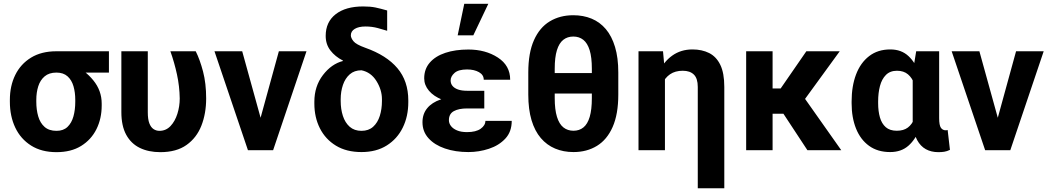

<svg xmlns="http://www.w3.org/2000/svg" viewBox="-20 -802 5600 1025"><path d="M32.7 -258.8V-269Q32.7 -343.3 61.5 -401.9Q90.3 -460.4 145.8 -494.4Q201.2 -528.3 280.8 -528.3Q296.9 -520.5 314.5 -492.2Q332 -463.9 375 -451.2Q433.1 -428.2 478 -373.3Q522.9 -318.4 522.9 -249V-238.8Q522.9 -168.9 494.9 -112.5Q466.8 -56.2 413.1 -22.9Q359.4 10.3 281.7 10.3Q201.7 10.3 146 -24.9Q90.3 -60.1 61.5 -120.8Q32.7 -181.6 32.7 -258.8ZM173.8 -269V-258.8Q173.8 -215.8 184.1 -180.7Q194.3 -145.5 218 -124.5Q241.7 -103.5 281.7 -103.5Q318.4 -103.5 340.3 -124.5Q362.3 -145.5 372.1 -180.7Q381.8 -215.8 381.8 -258.8V-269Q381.8 -308.6 372.3 -341.6Q362.8 -374.5 340.6 -394.5Q318.4 -414.5 281.2 -414.5Q242.2 -414.5 218.5 -394.5Q194.8 -374.5 184.3 -341.6Q173.8 -308.6 173.8 -269ZM561.5 -528.3V-414.5H281.2V-528.3Z M627.9 -528.3H769V-202.6Q769 -165 777.3 -143.6Q785.6 -122.1 799.8 -112.8Q814 -103.5 831.1 -103.5Q866.2 -103.5 890.4 -129.2Q914.5 -154.8 927 -194.6Q939.5 -234.4 939.5 -276.4Q938.5 -341.3 924.8 -404.5Q911.1 -467.8 889.6 -528.3H1024.9Q1047.4 -483.4 1064 -420.2Q1080.6 -356.9 1080.6 -276.4Q1080.6 -196.3 1055.2 -131.3Q1029.8 -66.4 975.8 -28.1Q921.9 10.3 835.9 10.3Q772.9 10.3 726.3 -12.5Q679.7 -35.2 653.8 -82.5Q627.9 -129.9 627.9 -203.6Z M1352.5 -105.5 1468.7 -528.3H1616.2L1438 0H1348.6ZM1273 -528.3 1390.1 -105 1393.1 0H1303.7L1125 -528.3Z M1718.7 -610.4Q1718.7 -684.6 1772 -726.1Q1825.2 -767.6 1918.9 -767.6Q1957.5 -767.6 1984.4 -762Q2011.2 -756.3 2046.9 -746.1V-637.7Q2028.3 -643.6 1997.1 -652.1Q1965.8 -660.6 1931.2 -660.6Q1895 -660.6 1874 -647.9Q1853 -635.3 1853 -613.3Q1853 -599.6 1866.9 -582Q1880.9 -564.5 1930.2 -546.9Q2043.5 -506.8 2101.6 -438Q2159.7 -369.1 2159.7 -266.1V-256.3Q2159.7 -180.7 2130.1 -120.6Q2100.6 -60.5 2044.7 -25.4Q1988.8 9.8 1909.7 9.8Q1829.6 9.8 1773.4 -24.4Q1717.3 -58.6 1687.7 -117.2Q1658.2 -175.8 1658.2 -249V-258.8Q1658.2 -341.3 1703.9 -401.1Q1749.5 -460.9 1811.5 -476.6L1810.1 -479Q1769 -500 1743.9 -532.7Q1718.7 -565.4 1718.7 -610.4ZM1798.8 -272.5V-262.7Q1798.8 -219.7 1810.5 -183.4Q1822.3 -147 1846.9 -125.2Q1871.6 -103.5 1909.7 -103.5Q1947.8 -103.5 1971.9 -125.2Q1996.1 -147 2007.6 -183.4Q2019 -219.7 2019 -262.7V-272.5Q2019 -322.3 1989.7 -369.4Q1960.4 -416.5 1909.7 -426.8Q1871.6 -426.8 1847.2 -405.3Q1822.8 -383.8 1810.8 -348.6Q1798.8 -313.5 1798.8 -272.5Z M2444.8 -287.1H2565.4V-223.1H2473.6Q2429.2 -223.1 2402.8 -208.7Q2376.5 -194.3 2376.5 -160.2Q2376.5 -144 2387.2 -129.6Q2398 -115.2 2419.4 -106Q2440.9 -96.7 2473.1 -96.7Q2521 -96.7 2546.1 -114.7Q2571.3 -132.8 2571.3 -156.7H2711.9Q2711.9 -98.6 2677.7 -62Q2643.6 -25.4 2590.3 -7.8Q2537.1 9.8 2480.5 9.8Q2410.6 9.8 2355.2 -9.3Q2299.8 -28.3 2267.6 -64Q2235.4 -99.6 2235.4 -149.4Q2235.4 -193.4 2260.5 -224.1Q2285.6 -254.9 2332.5 -271Q2379.4 -287.1 2444.8 -287.1ZM2565.4 -252H2444.8Q2385.7 -252 2340.6 -269.8Q2295.4 -287.6 2270 -317.6Q2244.6 -347.7 2244.6 -383.8Q2244.6 -433.6 2274.7 -468Q2304.7 -502.4 2357.7 -520Q2410.6 -537.6 2480.5 -537.6Q2571.8 -537.6 2637.7 -494.9Q2703.6 -452.1 2703.6 -376.5H2562.5Q2562.5 -402.3 2537.1 -416.7Q2511.7 -431.2 2473.6 -431.2Q2427.2 -431.2 2406.5 -412.6Q2385.7 -394 2385.7 -372.6Q2385.7 -355.5 2395.8 -343.3Q2405.8 -331.1 2425.3 -324.2Q2444.8 -317.4 2473.6 -317.4H2565.4ZM2423.3 -613.3 2458.5 -781.7H2586.9L2506.8 -613.3Z M3216.8 -412.1V-302.7H2866.2V-412.1ZM3280.8 -415V-296.9Q3280.8 -192.4 3250.7 -124.3Q3220.7 -56.2 3166.7 -23.2Q3112.8 9.8 3041.5 9.8Q2987.8 9.8 2943.6 -8.8Q2899.4 -27.3 2867.2 -64.9Q2835 -102.5 2817.6 -160.4Q2800.3 -218.3 2800.3 -296.9V-415Q2800.3 -520 2830.6 -587.6Q2860.8 -655.3 2915 -688Q2969.2 -720.7 3040.5 -720.7Q3094.2 -720.7 3138.4 -702.4Q3182.6 -684.1 3214.4 -646.5Q3246.1 -608.9 3263.4 -551.3Q3280.8 -493.7 3280.8 -415ZM3139.6 -278.3V-435.1Q3139.6 -496.1 3127.9 -533.9Q3116.2 -571.8 3094 -589.4Q3071.8 -606.9 3040.5 -606.9Q3009.3 -606.9 2987.1 -589.4Q2964.8 -571.8 2953.1 -533.9Q2941.4 -496.1 2941.4 -435.1V-278.3Q2941.4 -216.8 2953.4 -178.2Q2965.3 -139.6 2987.8 -121.8Q3010.3 -104 3041.5 -104Q3072.8 -104 3094.7 -121.8Q3116.7 -139.6 3128.2 -178.2Q3139.6 -216.8 3139.6 -278.3Z M3529.8 -415.5V0H3388.7V-528.3H3519.5ZM3502.4 -282.2 3470.7 -281.2Q3470.7 -355.5 3496.3 -413.6Q3522 -471.7 3568.4 -504.9Q3614.7 -538.1 3676.8 -538.1Q3727.5 -538.1 3765.9 -518.8Q3804.2 -499.5 3825.4 -455.8Q3846.7 -412.1 3846.7 -337.9V203.1H3705.1V-337.9Q3705.1 -383.3 3684.3 -403.8Q3663.6 -424.3 3625 -424.3Q3584.5 -424.3 3557.1 -405.5Q3529.8 -386.7 3516.1 -354.5Q3502.4 -322.3 3502.4 -282.2Z M4104.5 -528.3V0H3963.4V-528.3ZM4462.9 -528.3 4220.2 -194.8H4078.6L4061.5 -329.6H4147.5L4284.7 -528.3ZM4290.5 0 4145 -221.2 4266.6 -290 4471.2 0Z M4526.4 -250.5V-260.7Q4526.4 -341.8 4550 -404.3Q4573.7 -466.8 4619.9 -502.4Q4666 -538.1 4732.9 -538.1Q4792 -538.1 4830.1 -502.4Q4868.2 -466.8 4889.6 -405.3Q4911.1 -343.7 4919.9 -266.1V-249Q4911.1 -174.8 4889.6 -116.5Q4868.2 -58.1 4829.8 -24.2Q4791.5 9.8 4731.9 9.8Q4665.5 9.8 4619.6 -23.4Q4573.7 -56.6 4550 -115.5Q4526.4 -174.3 4526.4 -250.5ZM4668 -260.7V-250.5Q4668 -208.5 4677.5 -175.3Q4687 -142.1 4708.7 -123Q4730.5 -104 4767.6 -104Q4804.2 -104 4826.7 -121.1Q4849.1 -138.2 4861.1 -168.7Q4873 -199.2 4877.9 -238.8V-273.4Q4874 -317.9 4862.1 -351.8Q4850.1 -385.7 4827.4 -405Q4804.7 -424.3 4768.6 -424.3Q4731.9 -424.3 4709.7 -402.1Q4687.5 -379.9 4677.7 -342.8Q4668 -305.7 4668 -260.7ZM4871.1 -528.3H4993.7V-171.4Q4993.7 -133.8 5002.9 -120.1Q5012.2 -106.4 5028.8 -106.4Q5032.2 -106.4 5034.7 -106.9Q5037.1 -107.4 5039.1 -107.9L5051.3 -2Q5035.2 5.9 5020.8 8.1Q5006.3 10.3 4989.7 10.3Q4951.2 10.3 4922.6 -5.6Q4894 -21.5 4876.2 -54.2Q4858.4 -86.9 4852.5 -138.7V-415Z M5288.1 -105.5 5404.3 -528.3H5551.8L5373.5 0H5284.2ZM5208.5 -528.3 5325.7 -105 5328.6 0H5239.3L5060.5 -528.3Z"/></svg>

Font: RobotoDEMO
Style: Regular
Weight: 400
Designer: Christian Robertson
Foundry: Google
Version: Version 2.136